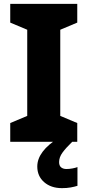

<svg xmlns="http://www.w3.org/2000/svg" viewBox="-20 -734 453 994"><path d="M380 0H33V-97L121 -134V-580L33 -617V-714H380V-617L292 -580V-134L380 -97ZM286 105Q286 124 296.5 132.5Q307 141 324 141Q339 141 355 138Q371 135 381 131V228Q365 233 345.5 236.5Q326 240 301 240Q244 240 208.5 209Q173 178 173 128Q173 49 285 -21L354 0Q321 32 303.5 56Q286 80 286 105Z"/></svg>

Font: Noto Sans ExtraBold
Style: Regular
Weight: 800
Designer: Monotype Design Team
Foundry: Monotype Imaging Inc.
Version: Version 2.007